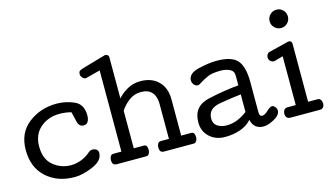

<svg xmlns="http://www.w3.org/2000/svg" viewBox="-95 -1169 2589 1503"><g transform="rotate(-15 1199.0 -417.5)"><path d="M360.4 -580.1Q434.1 -580.1 502.2 -550Q570.3 -520 570.3 -428.7Q570.3 -399.9 559.1 -380.1Q547.9 -360.4 522.9 -360.4Q486.3 -360.4 476.1 -403.1Q465.8 -445.8 456.5 -484.9Q432.6 -491.2 409.4 -494.1Q386.2 -497.1 363.8 -497.1Q269.5 -497.1 206.1 -442.1Q142.6 -387.2 142.6 -291Q142.6 -187 204.8 -136Q267.1 -85 346.7 -85Q388.2 -85 430.2 -100.8Q472.2 -116.7 506.8 -147.5Q513.7 -153.3 521.5 -156.7Q529.3 -160.2 537.6 -160.2Q557.6 -160.2 571 -150.1Q584.5 -140.1 584.5 -122.1Q584.5 -59.6 500.5 -23.7Q416.5 12.2 352.5 12.2Q212.4 12.2 123.3 -68.6Q34.2 -149.4 34.2 -291Q34.2 -429.7 131.6 -504.9Q229 -580.1 360.4 -580.1Z M1021.5 -497.1Q965.8 -497.1 922.6 -463.6Q879.4 -430.2 854.5 -390.1V-85.9H934.6Q953.6 -85.9 959 -73Q964.4 -60.1 964.4 -42Q964.4 -27.3 956.5 -13.7Q948.7 0 933.6 0H694.8Q673.8 0 665.8 -11Q657.7 -22 657.7 -41Q657.7 -59.1 665 -72.5Q672.4 -85.9 691.4 -85.9H754.4V-744.1L639.6 -713.9Q637.7 -713.9 637.2 -713.4Q636.7 -712.9 634.8 -712.9Q619.6 -712.9 607.7 -726.3Q595.7 -739.7 595.7 -754.9Q595.7 -775.9 606.7 -782.5Q617.7 -789.1 633.8 -793.9L821.8 -848.1Q822.8 -848.6 824.5 -848.9Q826.2 -849.1 828.6 -849.1Q838.9 -849.1 846.7 -842.5Q854.5 -835.9 854.5 -825.2V-490.2Q882.8 -523.9 931.2 -552Q979.5 -580.1 1039.6 -580.1Q1130.9 -580.1 1184.8 -526.4Q1238.8 -472.7 1238.8 -380.9V-85.9H1318.4Q1337.4 -85.9 1343 -73Q1348.6 -60.1 1348.6 -42Q1348.6 -27.3 1340.6 -13.7Q1332.5 0 1317.4 0H1078.6Q1057.6 0 1049.6 -11Q1041.5 -22 1041.5 -41Q1041.5 -59.1 1049.1 -72.5Q1056.6 -85.9 1075.7 -85.9H1139.6V-372.1Q1139.6 -430.2 1110.1 -463.6Q1080.6 -497.1 1021.5 -497.1Z M2020.5 -82Q2020.5 -43 1968.8 -15.4Q1917 12.2 1883.8 12.2Q1843.8 12.2 1819.3 -7.3Q1794.9 -26.9 1786.1 -66.9Q1750.5 -25.9 1692.9 -6.1Q1635.3 13.7 1569.8 13.7Q1495.1 13.7 1445.1 -31.7Q1395 -77.1 1395 -149.9Q1395 -280.8 1522.9 -310.1Q1650.9 -339.4 1772.9 -350.1V-429.2Q1772.9 -467.3 1740.2 -482.2Q1707.5 -497.1 1669.9 -497.1Q1601.6 -497.1 1566.2 -482.4Q1530.8 -467.8 1483.9 -438Q1479.5 -435.5 1475.3 -434.1Q1471.2 -432.6 1466.8 -432.6Q1450.2 -432.6 1437 -448.2Q1423.8 -463.9 1423.8 -481Q1423.8 -539.6 1509.5 -559.8Q1595.2 -580.1 1655.8 -580.1Q1779.3 -580.1 1824.7 -527.6Q1870.1 -475.1 1870.1 -353V-106.9Q1870.1 -91.8 1875.2 -81.8Q1880.4 -71.8 1891.6 -71.8Q1913.6 -71.8 1940.9 -98.1Q1968.3 -124.5 1985.8 -124.5Q1996.6 -124.5 2008.5 -110.1Q2020.5 -95.7 2020.5 -82ZM1772.9 -276.9Q1695.8 -268.6 1597.9 -251.7Q1500 -234.9 1500 -152.8Q1500 -111.3 1530.8 -91.1Q1561.5 -70.8 1604 -70.8Q1654.8 -70.8 1697 -89.6Q1739.3 -108.4 1772.9 -134.8Z M2213.4 -696.8Q2182.6 -696.8 2160.9 -718.5Q2139.2 -740.2 2139.2 -771Q2139.2 -801.8 2160.9 -823.5Q2182.6 -845.2 2213.4 -845.2Q2244.1 -845.2 2265.6 -823.5Q2287.1 -801.8 2287.1 -771Q2287.1 -740.2 2265.6 -718.5Q2244.1 -696.8 2213.4 -696.8ZM2063 -40.5Q2063 -58.6 2072 -71.5Q2081.1 -84.5 2100.1 -84.5H2167V-480L2097.2 -460.9Q2096.2 -460.4 2094.5 -460.2Q2092.8 -460 2090.3 -460Q2075.7 -460 2063 -471.9Q2050.3 -483.9 2050.3 -499Q2050.3 -514.6 2057.4 -525.6Q2064.5 -536.6 2078.1 -540L2234.4 -579.1Q2235.8 -579.6 2237.8 -579.8Q2239.7 -580.1 2242.2 -580.1Q2252.9 -580.1 2260 -574Q2267.1 -567.9 2267.1 -557.1V-84.5H2342.3Q2360.8 -84.5 2369.1 -71Q2377.4 -57.6 2377.4 -39.6Q2377.4 -23.4 2367.9 -11.7Q2358.4 0 2341.3 0H2103Q2082.5 0 2072.8 -11Q2063 -22 2063 -40.5Z"/></g></svg>

Font: Cutive
Style: Regular
Weight: 400
Designer: Vernon Adams
Version: Version 1.002